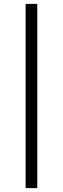

<svg xmlns="http://www.w3.org/2000/svg" viewBox="-20 -769 324 989"><path d="M172 -749V200H112V-749Z"/></svg>

Font: Antic
Style: Regular
Weight: 400
Version: Version 1.0002